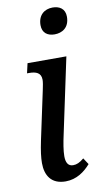

<svg xmlns="http://www.w3.org/2000/svg" viewBox="-88 -801 447 852"><g transform="rotate(-10 135.5 -375.0)"><path d="M202 -641C235 -641 269 -659 269 -709C269 -745 244 -760 213 -760C176 -760 147 -737 147 -692C147 -657 170 -641 202 -641ZM137 10C187 10 224 -18 250 -48L231 -77C212 -61 198 -55 182 -55C159 -55 150 -73 150 -101C150 -126 156 -161 164 -197L236 -536H61L51 -492H60C91 -492 114 -484 114 -452C114 -442 111 -425 107 -407L60 -187C51 -144 47 -113 47 -88C47 -33 72 10 137 10Z"/></g></svg>

Font: Noto Serif Condensed Medium
Style: Italic
Weight: 500
Width: 3
Italic angle: -12°
Designer: Monotype Design Team
Foundry: Monotype Imaging Inc.
Version: Version 2.013